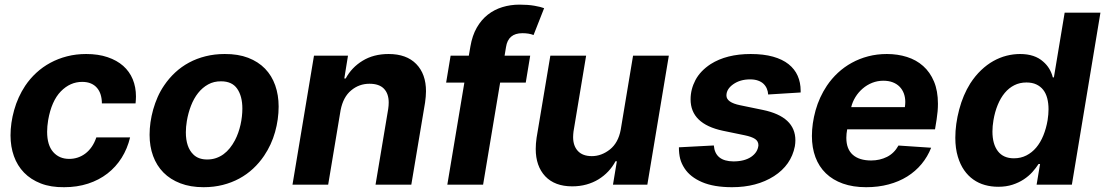

<svg xmlns="http://www.w3.org/2000/svg" viewBox="-20 -781 4674 812"><path d="M251.4 10.7Q195.3 11.4 152.7 -5.1Q110.1 -21.7 81.7 -51Q53.3 -80.3 38.9 -120.6Q24.5 -160.9 24.5 -208.5Q24.5 -260.7 39.8 -315.3Q55.4 -371.1 86.6 -418.3Q106.9 -448.5 133.7 -473.2Q160.5 -497.9 193 -515.4Q225.5 -533 263.5 -542.8Q301.5 -552.6 344.5 -552.6Q395.6 -552.6 435 -539.2Q474.4 -525.9 501.1 -502.3Q527.7 -478.7 541.4 -445.7Q555 -412.6 555 -373.2Q555 -366.1 554.5 -358.8Q554 -351.6 553.3 -343.8H410.9Q410.9 -363.3 405.9 -380Q400.9 -396.7 390.6 -408.9Q380.3 -421.2 364.7 -427.9Q349.1 -434.7 327.4 -434.7Q276.6 -434.7 237.2 -394.5Q197.8 -354 183.6 -272.7Q179.3 -246.1 179.3 -223.7Q179.3 -167.3 204.9 -138.1Q230.5 -109 272.7 -109Q291.5 -109 308.8 -114.7Q326 -120.4 340.9 -131.6Q355.8 -142.8 367.7 -159.8Q379.6 -176.8 387.4 -199.9H530.2Q518.8 -152.3 494.5 -113.6Q470.2 -74.9 434.5 -47.2Q398.8 -19.5 352.5 -4.4Q306.1 10.7 251.4 10.7Z M840.9 10.7Q785.5 10.7 742.9 -5.7Q700.3 -22 671.3 -51.3Q642.4 -80.6 627.5 -121.3Q612.6 -161.9 612.6 -210.9Q612.6 -263.1 627.8 -317.8Q635.7 -345.5 647 -371.1Q658.4 -396.7 674.4 -420.1Q694.6 -449.9 720.9 -474.4Q747.2 -498.9 779.5 -516.3Q811.8 -533.7 849.6 -543.1Q887.4 -552.6 930.4 -552.6Q986.9 -552.9 1029.5 -536.6Q1072.1 -520.2 1100.9 -490.6Q1129.6 -460.9 1144 -419.9Q1158.4 -378.9 1158.4 -330.3Q1158.4 -276.6 1143.3 -222.7Q1128.2 -168.7 1096.9 -122.2Q1076.7 -92.3 1050.4 -67.8Q1024.1 -43.3 992 -25.9Q959.9 -8.5 922.1 1.1Q884.2 10.7 840.9 10.7ZM856.2 -106.5Q876.4 -106.5 893.6 -112.4Q910.9 -118.3 925.4 -128.9Q940 -139.6 952.1 -154.7Q964.1 -169.7 973.7 -187.9Q981.5 -202.8 987.4 -219.5Q993.3 -236.2 997.2 -253.4Q1001.1 -270.6 1003 -288Q1005 -305.4 1005 -321.7Q1005 -374.3 983 -405.9Q961.3 -437.1 915.1 -437.1Q884.6 -437.5 860.3 -424Q835.9 -410.5 817.8 -387.6Q799.7 -364.7 787.8 -334Q775.9 -303.3 770.2 -269.2Q766 -244 766 -221.6Q766 -158.4 797.6 -127.8Q818.9 -106.5 856.2 -106.5Z M1719.5 0H1568.2L1621.8 -320.3Q1623.9 -334.5 1623.9 -347.3Q1623.9 -384.9 1603.7 -405.9Q1583.5 -426.8 1542.6 -426.8Q1498.6 -426.8 1465.2 -398.8Q1431.5 -371.1 1420.5 -315.3L1367.9 0H1217L1307.9 -545.5H1451.7L1436.1 -449.2H1442.1Q1467 -495.7 1513.5 -524.1Q1560 -552.6 1623.6 -552.6Q1699.2 -552.6 1740.4 -510.3Q1781.6 -468 1781.6 -395.2Q1781.6 -383.9 1780.5 -372Q1779.5 -360.1 1777.7 -347.3Z M2023.1 0H1871.8L1943.9 -431.8H1866.8L1885.7 -545.5H1962.7L1969.5 -584.9Q1977.3 -630.7 1996.3 -663.9Q2015.3 -697.1 2042.8 -718.8Q2070.3 -740.4 2104.6 -750.9Q2138.8 -761.4 2177.2 -761.4Q2213.4 -761.4 2240.6 -756.6Q2267.8 -751.8 2281.2 -746.4L2236.5 -632.8Q2217.3 -640.6 2189.3 -640.6Q2128.9 -640.6 2120 -582L2114 -545.5H2222.3L2203.5 -431.8H2095.2Z M2399.9 7.1Q2326.3 7.1 2285.9 -35.5Q2245.7 -78.5 2245.7 -150.9Q2245.7 -162.3 2246.6 -174Q2247.5 -185.7 2249.3 -198.2L2307.5 -545.5H2458.8L2405.5 -225.1Q2404.8 -218.8 2404.3 -212.9Q2403.8 -207 2403.8 -201.3Q2403.8 -164.1 2424 -142.4Q2444.2 -120.7 2483 -120.7Q2523.8 -120.7 2559.7 -149.1Q2594.8 -177.2 2605.1 -232.2L2657.3 -545.5H2808.6L2717.7 0H2572.4L2588.8 -99.1H2583.1Q2570.7 -75.6 2552.6 -56.3Q2534.4 -36.9 2511.4 -22.7Q2488.3 -8.5 2460.2 -0.7Q2432.2 7.1 2399.9 7.1Z M3076 10.7Q2998.9 10.7 2949 -10.8Q2899.1 -32.3 2875.4 -68.5Q2861.9 -88.8 2856.5 -109.9Q2851.2 -131 2851.2 -158L2998.9 -165.8Q3004.3 -99.1 3081.7 -98.4Q3128.2 -98.4 3156.6 -117.5Q3184.7 -136.7 3187.5 -166.5Q3187.5 -183.6 3173.5 -193.2Q3159.4 -202.8 3128.2 -209.2L3037.3 -228Q2900.6 -257.1 2900.6 -360.8Q2900.6 -403.4 2921.2 -442.5Q2941.8 -481.2 2985.4 -509.9Q3052.9 -552.6 3154.8 -552.6Q3209.2 -552.6 3249.1 -541.4Q3289.1 -530.2 3315 -509.6Q3340.9 -489 3353.5 -460.4Q3366.1 -431.8 3366.1 -397V-389.9L3228.7 -381.4Q3228 -394.5 3223 -406.2Q3218 -418 3208.8 -426.7Q3199.6 -435.4 3185.5 -440.3Q3171.5 -445.3 3152.3 -445.3Q3110.1 -445.3 3081 -424.7Q3052.2 -404.5 3052.2 -377.1Q3052.2 -347.7 3110.4 -335.9L3206.3 -316.1Q3343.8 -287.6 3343.8 -187.5Q3343.8 -175.4 3341.6 -162.3Q3326 -82.7 3253.2 -35.9Q3180 10.7 3076 10.7Z M3643.1 10.7Q3587.4 10.7 3544.6 -4.6Q3501.8 -19.9 3472.7 -48.1Q3443.5 -76.3 3428.6 -116.3Q3413.7 -156.2 3413.7 -206Q3413.7 -258.2 3429.3 -314.6Q3445 -370.4 3476.9 -418.3Q3497.2 -448.5 3523.8 -473.2Q3550.4 -497.9 3582.4 -515.4Q3614.3 -533 3651.6 -542.8Q3688.9 -552.6 3730.8 -552.6Q3776.3 -552.6 3815.7 -540.1Q3855.1 -527.7 3884.2 -501.8Q3913.4 -475.9 3930 -436.3Q3946.7 -396.7 3946.7 -342.3Q3946.7 -326.7 3945.3 -310.2Q3943.9 -293.7 3941.1 -275.6L3934.3 -234H3562.9Q3561.1 -224.8 3560.2 -215.7Q3559.3 -206.7 3559.3 -198.2Q3559.3 -150.6 3586.6 -126.4Q3614 -102.3 3664.4 -102.3Q3700.6 -102.3 3731.2 -117.5Q3761.7 -132.8 3779.8 -165.5L3918 -156.2Q3903.1 -118.3 3877.5 -87.4Q3851.9 -56.5 3816.9 -34.6Q3782 -12.8 3738.1 -1.1Q3694.2 10.7 3643.1 10.7ZM3806.8 -327.8Q3807.5 -333.5 3808.1 -339Q3808.6 -344.5 3808.6 -349.8Q3808.6 -369 3802.6 -385.5Q3796.5 -402 3784.8 -414.1Q3773.1 -426.1 3755.7 -432.9Q3738.3 -439.6 3715.6 -439.6Q3691.1 -439.6 3668.7 -430.8Q3646.3 -421.9 3628.4 -406.4Q3610.4 -391 3597.8 -370.6Q3585.2 -350.1 3579.9 -327.8Z M4201.7 8.9Q4171.9 8.9 4145.2 1.4Q4118.6 -6 4096.4 -21.7Q4074.2 -37.3 4057.5 -61.3Q4040.8 -85.2 4030.9 -118.3Q4020.2 -153.4 4020.2 -198.2Q4020.2 -256 4036.6 -317.8Q4052.9 -379.6 4083.5 -428.3Q4104.4 -460.6 4129.3 -484.2Q4154.1 -507.8 4181.1 -522.9Q4208.1 -538 4236.7 -545.3Q4265.3 -552.6 4294 -552.6Q4356.2 -552.6 4392 -520.2Q4422.2 -494.3 4432.5 -453.8H4437.1L4482.6 -727.3H4633.9L4513.1 0H4364L4378.6 -87.4H4372.2Q4361.5 -70.7 4346.1 -53.4Q4330.6 -36.2 4309.7 -22.4Q4288.7 -8.5 4261.9 0.2Q4235.1 8.9 4201.7 8.9ZM4268.1 -111.5Q4296.9 -111.5 4320.7 -123.6Q4344.5 -135.7 4362.4 -157Q4380.3 -178.3 4392.4 -207.9Q4404.5 -237.6 4410.5 -272.7Q4412.3 -285.2 4413.4 -296.7Q4414.4 -308.2 4414.4 -318.9Q4414.4 -344.5 4408.9 -365.4Q4403.4 -386.4 4391.9 -401.1Q4380.3 -415.8 4362.7 -424Q4345.2 -432.2 4321 -432.2Q4292.6 -432.2 4269.7 -420.6Q4246.8 -409.1 4229.2 -388Q4211.6 -366.8 4199.6 -337.5Q4187.5 -308.2 4181.5 -272.7Q4177.2 -247.2 4177.2 -224.8Q4177.2 -171.5 4200.3 -141.5Q4223.4 -111.5 4268.1 -111.5Z"/></svg>

Font: Linik Sans
Style: Bold Italic
Weight: 700
Italic angle: 9°
Designer: Fonts by Rasmus Andersson / Changes by Cristiano Sobral with parts from Marc Monis
Foundry: rsms
Version: Version 3.020; ttfautohint (v1.6)